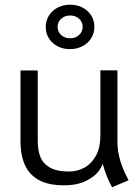

<svg xmlns="http://www.w3.org/2000/svg" viewBox="-20 -773 593 812"><path d="M250.5 10.7Q184.6 10.7 143.9 -11.8Q103.3 -34.4 85 -75.9Q66.7 -117.4 66.7 -176V-475.1H139.6V-176.8Q139.6 -137.9 150.5 -109.9Q161.4 -81.8 190.4 -64.7Q219.5 -47.6 271.7 -47.6Q307.5 -47.6 337.6 -64.3Q367.8 -81.1 386.2 -115.3Q404.5 -149.5 404.5 -198.7L417.7 -97.4Q417.7 -78.4 400.1 -52.9Q382.6 -27.5 344.8 -8.4Q307 10.7 250.5 10.7ZM453.9 19Q404.5 -73.2 404.5 -160.2L476.7 -175.8Q476.7 -145.5 482.4 -117.9Q488.2 -90.3 497.9 -66.1Q507.6 -41.9 521.1 -15.6L523.7 -10.5ZM404.5 -160.2V-475.6H476.7V-103ZM275.8 -565.2Q246.8 -565.2 223.4 -577.4Q200 -589.6 186.7 -611Q173.5 -632.4 173.5 -658.8Q173.5 -685.5 186.8 -707Q200.2 -728.5 223.7 -740.8Q247.2 -753.2 276.4 -753.2Q305.5 -753.2 328.9 -741Q352.4 -728.8 365.8 -707.4Q379.2 -686 379.2 -659.5Q379.2 -632.9 365.7 -611.4Q352.3 -589.8 328.7 -577.5Q305 -565.2 275.8 -565.2ZM276.5 -611.1Q299.2 -611.1 314.3 -624.8Q329.5 -638.6 329.5 -659.3Q329.5 -680.1 314.3 -693.8Q299.2 -707.5 276.5 -707.5Q253.9 -707.5 238.8 -693.8Q223.6 -680 223.6 -659.3Q223.6 -638.5 238.8 -624.8Q253.9 -611.1 276.5 -611.1Z"/></svg>

Font: DavidDev Light
Style: Regular
Weight: 300
Designer: David.dev
Foundry: David.dev
Version: Version 1.001;FEAKit 1.0